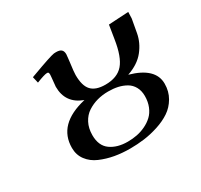

<svg xmlns="http://www.w3.org/2000/svg" viewBox="-104 -577 751 717"><g transform="rotate(-30 272.0 -218.5)"><path d="M82 -104Q82 -205.6 211.9 -235.8Q144 -260.7 144 -332L147.9 -372.1Q149.4 -384.8 147.9 -388.9Q146.5 -393.1 141.1 -393.1Q129.9 -393.1 94.2 -378.9L87.9 -405.8H88.4L88.9 -406.2H89.4L89.8 -406.7H90.3H90.8L91.3 -407.2H91.8H92.3L92.8 -407.7H93.3L93.8 -408.2H94.2H94.7L95.2 -408.7H95.7H96.2L96.7 -409.2H97.7L98.1 -409.7H98.6H99.1L99.6 -410.2H100.1H100.6L101.1 -410.6Q183.1 -440.9 200.2 -443.4Q204.6 -443.8 209 -443.8Q225.1 -443.8 231.9 -437.5Q238.8 -431.2 238.8 -418Q238.8 -413.6 236.8 -397.9L234.9 -381.8Q230 -345.2 230 -333Q230 -286.6 248.8 -266.4Q267.6 -246.1 309.1 -246.1Q360.4 -246.1 386.2 -275.9Q412.1 -305.7 422.9 -377L432.1 -434.1L518.1 -439L517.1 -411.1L506.8 -354Q500 -316.4 474.6 -284.4Q449.2 -252.4 400.9 -235.8Q502 -207.5 502 -139.2Q502 -106 486.6 -79.6Q471.2 -53.2 447.5 -37.4Q423.8 -21.5 392.1 -11.2Q360.4 -1 330.6 2.9Q300.8 6.8 270 6.8Q234.9 6.8 203.6 1.2Q172.4 -4.4 144 -16.6Q115.7 -28.8 98.9 -51.3Q82 -73.7 82 -104ZM171.9 -106.9Q171.9 -61.5 200.7 -40.8Q229.5 -20 274.9 -20Q295.4 -20 314.5 -23.7Q333.5 -27.3 352.1 -36.1Q370.6 -44.9 384.5 -57.9Q398.4 -70.8 406.7 -91.1Q415 -111.3 415 -136.2Q415 -158.7 405.8 -175.5Q396.5 -192.4 380.4 -201.7Q364.3 -210.9 345.5 -215.1Q326.7 -219.2 304.2 -219.2Q279.3 -219.2 256.8 -213.1Q234.4 -207 214.8 -194.3Q195.3 -181.6 183.6 -159.2Q171.9 -136.7 171.9 -106.9Z"/></g></svg>

Font: Dehuti
Style: Bold-Italic
Weight: 700
Version: Version 1.2